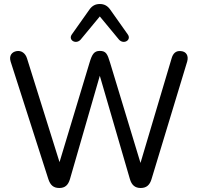

<svg xmlns="http://www.w3.org/2000/svg" viewBox="-20 -931 987 958"><path d="M276 7C304 7 320 -7 329 -37L478 -553L628 -38C637 -7 654 7 682 7C710 7 727 -7 736 -37L914 -624C922 -652 910 -674 883 -676C857 -679 843 -664 836 -639L681 -118L529 -619C516 -662 509 -677 478 -677C449 -677 439 -659 427 -619L277 -122L115 -639C107 -666 86 -680 63 -676C39 -672 24 -653 33 -624L221 -38C231 -7 247 7 276 7ZM382 -733 478 -849 574 -733C598 -707 638 -732 617 -760L530 -883C516 -903 499 -911 478 -911C457 -911 440 -903 426 -883L339 -760C318 -732 358 -707 382 -733Z"/></svg>

Font: SN Pro Book
Style: Regular
Weight: 350
Designer: Tobias Whetton
Foundry: Supernotes
Version: Version 1.003;Glyphs 3.3 (3324)